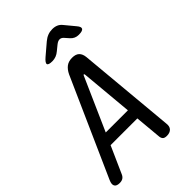

<svg xmlns="http://www.w3.org/2000/svg" viewBox="-301 -1059 1177 1177"><g transform="rotate(-45 287.5 -470.0)"><path d="M386 -19 370 -194H138L60 -19Q54 -5 43 2.5Q32 10 13 10Q-13 10 -21.5 -4.5Q-30 -19 -17 -48L265 -681Q279 -710 299 -725Q319 -740 350 -740Q381 -740 396.5 -725Q412 -710 415 -681L473 -48Q477 -19 463 -4.5Q449 10 423 10Q404 10 396 2.5Q388 -5 386 -19ZM364 -270 333 -611Q332 -617 328.5 -617Q325 -617 323 -611L172 -270ZM250 -810Q216 -810 213 -822Q210 -834 238 -858L312 -921Q330 -936 348.5 -943Q367 -950 388 -950Q409 -950 425 -943Q441 -936 453 -921L506 -857Q526 -834 519 -822Q512 -810 479 -810Q462 -810 449 -816Q436 -822 426 -833L402 -860Q390 -874 375.5 -874Q361 -874 344 -860L312 -834Q298 -822 282.5 -816Q267 -810 250 -810Z"/></g></svg>

Font: Maple Mono Normal NL
Style: Italic
Weight: 400
Italic angle: -10°
Monospace: yes
Designer: subframe7536
Version: Version 7.000